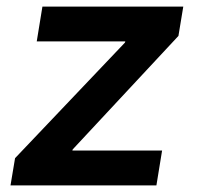

<svg xmlns="http://www.w3.org/2000/svg" viewBox="-20 -559 593 579"><path d="M11.7 0 25.4 -82 356.9 -430.7 357.9 -434.1H90.8L107.9 -539.1H532.7L518.1 -450.7L199.2 -108.4L198.2 -105H468.8L451.7 0Z"/></svg>

Font: Inter 18pt SemiBold
Style: Italic
Weight: 600
Italic angle: -9.3988°
Designer: Rasmus Andersson
Foundry: rsms
Version: Version 4.001;git-66647c0bb